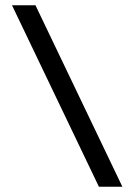

<svg xmlns="http://www.w3.org/2000/svg" viewBox="-20 -708 523 728"><path d="M444 0H355L25.5 -688H114.5Z"/></svg>

Font: League Spartan Medium
Style: Regular
Weight: 500
Foundry: The League of Moveable Type
Version: Version 2.002